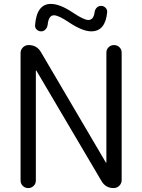

<svg xmlns="http://www.w3.org/2000/svg" viewBox="-20 -960 726 980"><path d="M85 -39V-689Q85 -706 97 -718Q109 -730 126 -730Q168 -730 189 -694L520 -131Q520 -130 522 -130Q523 -130 523 -132V-691Q523 -708 534.5 -719Q546 -730 562 -730Q578 -730 589.5 -719Q601 -708 601 -691V-41Q601 -24 589 -12Q577 0 560 0Q519 0 498 -36L166 -599Q166 -600 164 -600Q163 -600 163 -599V-39Q163 -22 151.5 -11Q140 0 124 0Q108 0 96.5 -11Q85 -22 85 -39ZM527 -898Q518 -800 446 -800Q401 -800 332 -846Q279 -882 255 -882Q228 -882 223 -832Q221 -819 212 -809.5Q203 -800 190 -800Q177 -800 167.5 -809Q158 -818 159 -831Q167 -940 240 -940Q286 -940 353 -895Q408 -858 431 -858Q458 -858 463 -899Q465 -912 474 -921Q483 -930 496 -930Q509 -930 518.5 -920.5Q528 -911 527 -898Z"/></svg>

Font: Rounded Mplus 1c
Style: Regular
Weight: 400
Version: Version 1.059.20150529